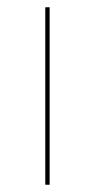

<svg xmlns="http://www.w3.org/2000/svg" viewBox="-20 -510 262 530"><path d="M117 -490V0H105V-490Z"/></svg>

Font: Lato Hairline
Style: Regular
Weight: 250
Designer: Lukasz Dziedzic
Foundry: Lukasz Dziedzic
Version: Version 1.104; Western+Polish opensource